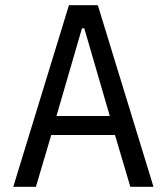

<svg xmlns="http://www.w3.org/2000/svg" viewBox="-20 -718 640 738"><path d="M481 0 422 -199H177L118 0H31L245 -698H356L570 0ZM304 -609H295L197 -272H402Z"/></svg>

Font: IBM Plaex Mono
Style: Regular
Weight: 400
Designer: Mike Abbink, Paul van der Laan, Pieter van Rosmalen
Foundry: Bold Monday
Version: Version 2.003